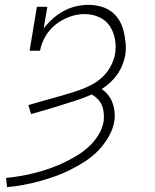

<svg xmlns="http://www.w3.org/2000/svg" viewBox="-20 -548 640 791"><path d="M9 223 5 185Q35 182 64.5 177Q94 172 123.5 164.5Q153 157 182 147Q211 137 239 124Q267 111 294.5 94.5Q322 78 345.5 56.5Q369 35 385.5 8Q402 -19 407 -48Q409 -65 407.5 -82Q406 -99 400 -113.5Q394 -128 383 -139.5Q372 -151 358 -159Q328 -145 296 -135Q264 -125 233 -115Q202 -105 170.5 -96Q139 -87 108 -78L97 -115Q123 -123 148.5 -130Q174 -137 200.5 -144.5Q227 -152 253 -159.5Q279 -167 305 -176Q331 -185 356 -198Q381 -211 401.5 -230Q422 -249 435.5 -274Q449 -299 454 -325Q459 -356 453.5 -386.5Q448 -417 432 -441Q416 -465 388 -477.5Q360 -490 328 -490Q298 -490 267 -479Q236 -468 210 -447.5Q184 -427 167 -398Q150 -369 145 -339H102L132 -520H175L160 -431Q177 -453 198 -471.5Q219 -490 243 -503Q267 -516 293 -522Q319 -528 344 -528Q370 -528 394.5 -521.5Q419 -515 438.5 -500.5Q458 -486 470.5 -465.5Q483 -445 489 -421Q495 -397 497.5 -371.5Q500 -346 496 -320Q492 -300 484 -280Q476 -260 463.5 -242Q451 -224 434.5 -208.5Q418 -193 399 -181Q414 -171 425.5 -156.5Q437 -142 443.5 -124.5Q450 -107 452 -87.5Q454 -68 451 -48Q445 -15 427.5 15.5Q410 46 385.5 71.5Q361 97 331 116.5Q301 136 270 151.5Q239 167 206.5 178.5Q174 190 141 199Q108 208 75 214Q42 220 9 223Z"/></svg>

Font: Iosevka Etoile Extralight
Style: Italic
Weight: 200
Italic angle: -9°
Designer: Belleve Invis
Foundry: Belleve Invis
Version: Version 22.1.2; ttfautohint (v1.8.4)